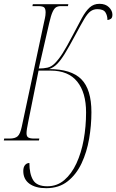

<svg xmlns="http://www.w3.org/2000/svg" viewBox="-40 -736 609 1006"><path d="M202 250Q146 250 114 226.5Q82 203 82 160Q82 140 91 129Q100 118 114 118Q114 175 133.5 207.5Q153 240 208 240Q259 240 297 207.5Q335 175 360.5 120Q386 65 398.5 -4Q411 -73 411 -147Q411 -251 364.5 -308.5Q318 -366 226 -366H162L108 -98Q99 -55 99 -38Q99 -21 108.5 -15.5Q118 -10 139 -10H166L164 0H-20L-18 -10H10Q39 -10 52.5 -22Q66 -34 74 -72L190 -616Q197 -646 198 -655.5Q199 -665 199 -671Q199 -689 192 -696.5Q185 -704 159 -704H130L132 -714H318L316 -704H279Q264 -704 254 -698Q244 -692 235.5 -673.5Q227 -655 218 -616L163 -377Q188 -377 208.5 -381.5Q229 -386 247 -404Q267 -424 287.5 -456Q308 -488 341 -551Q369 -605 389 -641.5Q409 -678 430 -697Q451 -716 481 -716Q513 -716 531 -698Q549 -680 549 -659Q549 -643 541 -637.5Q533 -632 523 -631Q523 -654 512.5 -671Q502 -688 470 -688Q450 -688 434.5 -677Q419 -666 401.5 -636.5Q384 -607 354 -551Q323 -493 301 -457Q279 -421 260 -401.5Q241 -382 217 -374Q333 -374 386 -321Q439 -268 439 -148Q439 -79 427 -9Q415 61 387.5 119.5Q360 178 314.5 214Q269 250 202 250Z"/></svg>

Font: Noto Serif Display ExtraCondensed Thin
Style: Italic
Weight: 100
Width: 2
Italic angle: -12°
Designer: Monotype Design Team
Foundry: Monotype Imaging Inc.
Version: Version 2.009